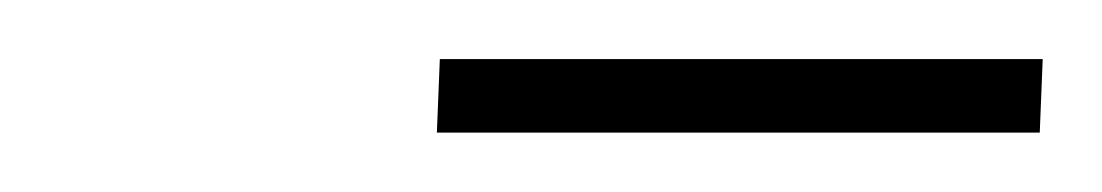

<svg xmlns="http://www.w3.org/2000/svg" viewBox="-20 -603 373 65"><path d="M127.9 -558.1 128.9 -583H333L332 -558.1Z"/></svg>

Font: Dehuti
Style: Italic
Weight: 400
Version: Version 1.2